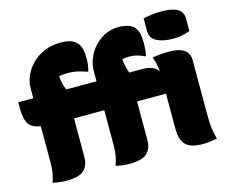

<svg xmlns="http://www.w3.org/2000/svg" viewBox="-110 -946 1319 1109"><g transform="rotate(-15 550.0 -391.5)"><path d="M292 -96Q292 -45 262.5 -17.5Q233 10 159 10Q137 10 116 7.5Q95 5 76 0Q86 -28 90.5 -54.5Q95 -81 95 -116Q95 -156 95 -210Q95 -264 95 -324Q95 -384 95 -445Q95 -506 95 -560Q95 -598 111.5 -635Q128 -672 158.5 -702.5Q189 -733 232 -751.5Q275 -770 328 -770Q355 -770 372.5 -766.5Q390 -763 403 -756Q416 -749 425 -739Q440 -724 446 -700Q452 -676 452 -641Q452 -620 449.5 -603.5Q447 -587 442 -567H436Q414 -575 395.5 -580Q377 -585 359.5 -587Q342 -589 320 -589Q306 -589 295 -588Q284 -587 272 -585Q273 -564 278 -542Q283 -520 292 -499Q292 -477 292 -440Q292 -403 292 -357.5Q292 -312 292 -264.5Q292 -217 292 -173Q292 -129 292 -96ZM669 -96Q669 -45 639.5 -17.5Q610 10 536 10Q515 10 494 7.5Q473 5 453 0Q463 -28 468 -54.5Q473 -81 473 -116Q473 -156 473 -210Q473 -264 473 -324Q473 -384 473 -445Q473 -506 473 -560Q473 -598 487.5 -635Q502 -672 529.5 -702.5Q557 -733 594 -751.5Q631 -770 676 -770Q701 -770 720 -765.5Q739 -761 752 -753.5Q765 -746 772 -736Q785 -719 789.5 -697.5Q794 -676 794 -641Q794 -620 792.5 -603.5Q791 -587 786 -567H780Q757 -579 735.5 -584Q714 -589 692 -589Q681 -589 670 -588Q659 -587 650 -585Q651 -564 656 -542Q661 -520 669 -499Q669 -477 669 -440Q669 -403 669 -357.5Q669 -312 669 -264.5Q669 -217 669 -173Q669 -129 669 -96ZM847 -327H183Q111 -327 72.5 -337.5Q34 -348 19.5 -378Q5 -408 5 -466Q5 -483 5 -489.5Q5 -496 5 -500H745Q785 -500 809.5 -488.5Q834 -477 845 -452.5Q856 -428 856 -388Q856 -367 853.5 -352.5Q851 -338 847 -327ZM830 -781Q843 -784 856 -786Q869 -788 882.5 -790Q896 -792 909.5 -792.5Q923 -793 936 -793Q975 -793 1004.5 -786Q1034 -779 1050 -762.5Q1066 -746 1066 -717V-641Q1054 -637 1041 -633.5Q1028 -630 1015.5 -627.5Q1003 -625 990.5 -624Q978 -623 965 -623Q905 -623 867.5 -642.5Q830 -662 830 -705ZM822 -548Q829 -550 839 -551.5Q849 -553 862.5 -554.5Q876 -556 891 -556.5Q906 -557 921 -557Q965 -557 991 -547Q1017 -537 1029 -518.5Q1041 -500 1041 -473Q1041 -437 1041 -398Q1041 -359 1041 -319Q1041 -279 1041 -239.5Q1041 -200 1041 -163Q1041 -131 1042 -103.5Q1043 -76 1047.5 -50.5Q1052 -25 1059 0Q1036 4 1016.5 6.5Q997 9 971 9Q901 9 871.5 -21Q842 -51 842 -117Q842 -138 842 -168.5Q842 -199 842 -234Q842 -269 842 -304.5Q842 -340 842 -372Q842 -404 842 -426Q842 -450 840 -469.5Q838 -489 834 -508Q830 -527 822 -548Z"/></g></svg>

Font: Recursive Casual Black
Style: Regular
Weight: 900
Version: Version 1.047